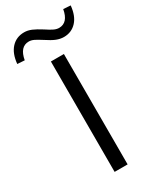

<svg xmlns="http://www.w3.org/2000/svg" viewBox="-310 -992 878 1062"><g transform="rotate(-30 129.0 -461.0)"><path d="M0 0ZM88 0V-705H171V0ZM-34 -783 -80 -786Q-74 -850 -42 -884.5Q-10 -919 40 -919Q63 -919 86.5 -909Q110 -899 143 -878Q173 -858 189.5 -850.5Q206 -843 221 -843Q278 -843 292 -922L338 -919Q332 -855 300 -820.5Q268 -786 219 -786Q196 -786 172 -795.5Q148 -805 112 -829Q84 -847 68 -854.5Q52 -862 37 -862Q-20 -862 -34 -783Z"/></g></svg>

Font: Winston
Style: Regular
Weight: 400
Designer: Original fonts by Vernon Adams / Changes by Cristiano Sobral
Foundry: Original fonts by Vernon Adams / Changes by Cristiano Sobral
Version: Version 2.503;July 17, 2020;FontCreator 13.0.0.2655 64-bit